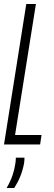

<svg xmlns="http://www.w3.org/2000/svg" viewBox="-26 -720 270 957"><path d="M-6 0 105 -700H153L49 -47H181L174 0ZM53 66H96Q96 78 94 94Q87 130 75 159.5Q63 189 45 217H7Q26 184 36 155Q46 126 50 98Q53 82 53 66Z"/></svg>

Font: Georama ExtraCondensed Light
Style: Italic
Weight: 300
Width: 2
Italic angle: -9°
Designer: Jean-Baptiste Levee
Foundry: Production Type
Version: Version 1.000